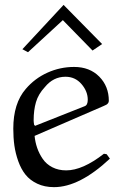

<svg xmlns="http://www.w3.org/2000/svg" viewBox="-20 -751 474 783"><path d="M239.3 -731 396.5 -571.3 357.4 -544.9 236.3 -668.9 94.2 -538.1 71.3 -550.3ZM163.1 -396Q136.2 -367.2 126.7 -334.5Q117.2 -301.8 117.2 -259.8Q117.2 -253.9 119.1 -242.2L123 -237.8L325.2 -317.9Q337.9 -322.3 337.9 -344.2Q337.9 -378.4 312.3 -408.2Q286.6 -438 247.1 -438Q197.3 -438 163.1 -396ZM402.8 -318.8 121.1 -196.8Q123.5 -171.4 131.6 -147.9Q139.6 -124.5 154.3 -103Q168.9 -81.5 193.6 -68.8Q218.3 -56.2 250 -56.2Q316.9 -56.2 403.8 -124L415 -122.1L428.2 -104Q304.2 12.2 200.2 12.2Q161.6 12.2 131.8 -2Q102.1 -16.1 84 -38.8Q65.9 -61.5 54.4 -93.8Q43 -126 38.6 -157.7Q34.2 -189.5 34.2 -226.1Q34.2 -329.6 85 -388.2Q121.6 -431.2 173.3 -454.6Q225.1 -478 282.2 -478Q345.7 -478 384.8 -438.5Q423.8 -398.9 423.8 -339.8Q423.8 -334 420.4 -329.8Q417 -325.7 413.8 -324Q410.6 -322.3 402.8 -318.8Z"/></svg>

Font: Aref Ruqaa
Style: Regular
Weight: 400
Designer: Abdoulla Aref
Version: Version 0.7